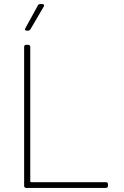

<svg xmlns="http://www.w3.org/2000/svg" viewBox="-20 -919 607 939"><path d="M111 -769H117C122 -769 126 -772 129 -776L194 -887C198 -894 195 -899 187 -899H177C172 -899 167 -897 165 -892L104 -781C100 -774 103 -769 111 -769ZM108 0H498C504 0 508 -4 508 -10V-18C508 -24 504 -28 498 -28H132C130 -28 128 -30 128 -32V-690C128 -696 124 -700 118 -700H108C102 -700 98 -696 98 -690V-10C98 -4 102 0 108 0Z"/></svg>

Font: Barlow Thin
Style: Regular
Weight: 250
Designer: Jeremy Tribby
Foundry: Tribby Type
Version: Version 1.422;hotconv 1.0.109;makeotfexe 2.5.65596